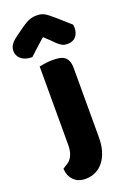

<svg xmlns="http://www.w3.org/2000/svg" viewBox="-216 -802 699 1038"><g transform="rotate(-20 133.0 -283.5)"><path d="M19 68Q41 54 51 29.5Q61 5 61 -25V-479Q72 -481 93.5 -484.5Q115 -488 137 -488Q159 -488 176.5 -485Q194 -482 206 -473Q218 -464 224.5 -448.5Q231 -433 231 -408V-9Q231 33 221 67Q211 101 192.5 125.5Q174 150 147.5 163.5Q121 177 88 177Q44 177 19 150.5Q-6 124 -7 84ZM132 -622Q98 -593 79 -575Q60 -557 41 -540Q2 -540 -21 -558.5Q-44 -577 -44 -606Q-44 -626 -33 -642Q-22 -658 4 -677L53 -712Q77 -729 96.5 -736.5Q116 -744 136 -744Q149 -744 159.5 -742.5Q170 -741 181 -735.5Q192 -730 205 -719.5Q218 -709 238 -692L308 -630Q309 -625 309.5 -621Q310 -617 310 -612Q310 -581 293.5 -561.5Q277 -542 246 -542Q236 -542 228 -543.5Q220 -545 211.5 -550Q203 -555 192 -564.5Q181 -574 166 -590Z"/></g></svg>

Font: Baloo Da
Style: Regular
Weight: 400
Designer: Noopur Datye and Ek Type
Foundry: Ek Type
Version: Version 1.443;PS 1.000;hotconv 16.6.51;makeotf.lib2.5.65220;